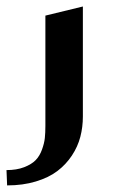

<svg xmlns="http://www.w3.org/2000/svg" viewBox="-57 -392 350 588"><path d="M82 -344.2 196.8 -372.1V-35.2Q196.8 -2.9 189 27.1Q181.2 57.1 163.1 84.5Q145 111.8 118.7 131.8Q92.3 151.9 52.7 163.8Q13.2 175.8 -35.2 175.8L-37.1 128.9Q-5.9 128.9 16.8 120.1Q39.6 111.3 52 98.6Q64.5 85.9 71.5 66.4Q78.6 46.9 80.3 30.8Q82 14.6 82 -6.8Z"/></svg>

Font: Wesal
Style: Regular
Weight: 500
Designer: Ahmed zaza
Foundry: Ahmed zaza
Version: Version 2.01